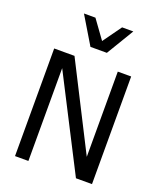

<svg xmlns="http://www.w3.org/2000/svg" viewBox="-177 -1110 1020 1219"><g transform="rotate(20 333.5 -500.0)"><path d="M433.1 -1000.5 343.3 -875.5 252.9 -1000.5H175.3L286.6 -815.4H397.5L508.8 -1000.5ZM593.8 -727.1H503.4V-151.4L210.9 -727.1H73.7V0H164.1V-627L485.4 0H593.8Z"/></g></svg>

Font: SG Kara
Style: Regular
Weight: 400
Designer: Damoon Khanjanzadeh
Version: Version 1.000